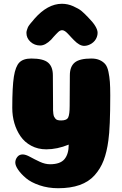

<svg xmlns="http://www.w3.org/2000/svg" viewBox="-20 -787 647 1017"><path d="M564 -282Q564 -111 554 -43Q546 18 529 62.5Q512 107 481 141.5Q450 176 402 193Q354 210 288 210Q235 210 189.5 194.5Q144 179 117.5 156.5Q91 134 76 112Q61 90 61 74Q61 58 71.5 44.5Q82 31 100 31Q116 31 139.5 44Q163 57 191 70Q219 83 245 83Q299 83 321.5 56Q344 29 344 -21Q283 4 225 4Q181 4 145.5 -15Q110 -34 88.5 -65.5Q67 -97 56 -135Q45 -173 45 -215Q45 -327 53.5 -381Q62 -435 82.5 -456Q103 -477 146 -477Q209 -477 234.5 -455.5Q260 -434 260 -388L261 -227Q261 -211 261 -203.5Q261 -196 262.5 -185Q264 -174 266.5 -169Q269 -164 273.5 -158.5Q278 -153 285.5 -151Q293 -149 304 -149Q334 -149 341.5 -165.5Q349 -182 349 -226L350 -388Q350 -434 375.5 -455.5Q401 -477 464 -477Q490 -477 508.5 -468.5Q527 -460 538 -446.5Q549 -433 554.5 -406.5Q560 -380 562 -353Q564 -326 564 -282ZM446 -696Q497 -645 497 -613Q497 -602 493 -591Q489 -580 482 -571.5Q475 -563 466 -557Q457 -551 446.5 -547.5Q436 -544 426 -544Q401 -544 372 -574Q366 -580 358.5 -588Q351 -596 347.5 -600Q344 -604 338.5 -609.5Q333 -615 330 -617.5Q327 -620 323 -622.5Q319 -625 315.5 -626Q312 -627 309 -627Q304 -627 298.5 -624.5Q293 -622 287.5 -616.5Q282 -611 277 -606Q272 -601 264 -592Q256 -583 251 -577Q220 -546 193 -546Q163 -546 141.5 -565.5Q120 -585 120 -613Q120 -620 122.5 -627.5Q125 -635 127 -640.5Q129 -646 134.5 -653.5Q140 -661 143 -664.5Q146 -668 153.5 -676.5Q161 -685 162 -687Q232 -767 308 -767Q339 -767 368 -754Q397 -741 411 -729.5Q425 -718 446 -696Z"/></svg>

Font: Coiny 2.0
Style: Regular
Weight: 400
Version: Version 1.001 July 11, 2018